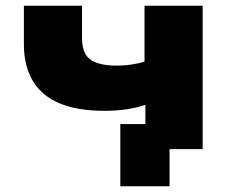

<svg xmlns="http://www.w3.org/2000/svg" viewBox="-20 -518 822 667"><path d="M569 129H398V-87H673V0H569ZM485 0V-154Q457 -144 421 -138.5Q385 -133 344 -133Q249 -133 187 -159Q125 -185 94 -237Q63 -289 63 -364V-498H265V-383Q265 -353 276 -332Q287 -311 314 -300.5Q341 -290 387 -290Q413 -290 438.5 -294Q464 -298 482 -304V-498H684V0Z"/></svg>

Font: Nunito Sans 10pt Expanded Black
Style: Regular
Weight: 900
Width: 7
Designer: Vernon Adams
Foundry: Vernon Adams
Version: Version 3.101;gftools[0.9.27]